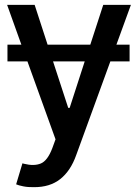

<svg xmlns="http://www.w3.org/2000/svg" viewBox="-20 -566 566 790"><path d="M119.1 204.1Q95.2 204.6 75.7 200.7Q56.2 196.8 46.4 192.4L72.3 106L79.1 107.9Q120.1 118.2 147.9 106.7Q175.8 95.2 195.3 43.5L208.5 7.3L92.8 -313.5H10.7V-382.3H67.9L9.3 -545.9H122.6L175.8 -382.3H351.6L404.8 -545.9H518.6L459 -382.3H513.2V-313.5H434.1L293.5 72.3Q270.5 137.2 227.8 170.9Q185.1 204.6 119.1 204.1ZM260.7 -122.1H266.6L328.6 -313.5H198.2Z"/></svg>

Font: Inter Tight Medium
Style: Regular
Weight: 500
Designer: Rasmus Andersson
Foundry: rsms
Version: Version 3.004; ttfautohint (v1.8.4.7-5d5b)